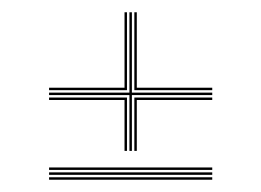

<svg xmlns="http://www.w3.org/2000/svg" viewBox="-20 -558 426 313"><path d="M191 -312V-403H60V-407H191V-538H195V-407H326V-403H195V-312ZM183 -312V-395H60V-399H187V-312ZM60 -411V-415H183V-538H187V-411ZM199 -312V-399H326V-395H203V-312ZM199 -411V-538H203V-415H326V-411ZM60 -281V-285H326V-281ZM60 -273V-277H326V-273ZM60 -265V-269H326V-265Z"/></svg>

Font: Big Shoulders Inline Thin
Style: Regular
Weight: 100
Designer: Patric King
Foundry: XO Type Co
Version: Version 2.002